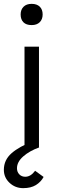

<svg xmlns="http://www.w3.org/2000/svg" viewBox="-54 -764 295 995"><path d="M73 0V-522H148V0ZM110 -634Q82 -634 67.5 -648.5Q53 -663 53 -689Q53 -714 68 -729Q83 -744 110 -744Q137 -744 152 -729.5Q167 -715 167 -689Q167 -664 152 -649Q137 -634 110 -634ZM66 211Q25 211 -4.5 183.5Q-34 156 -34 116Q-34 65 6 30Q46 -5 120 -33L149 0Q99 18 66.5 46.5Q34 75 34 108Q34 127 46 139.5Q58 152 77 152Q105 152 128 121L172 153Q158 179 132 195Q106 211 66 211Z"/></svg>

Font: Lexend Deca Light
Style: Regular
Weight: 300
Designer: Bonnie Shaver-Troup, Thomas Jockin
Foundry: Lexend
Version: Version 1.008; ttfautohint (v1.8.4.7-5d5b)